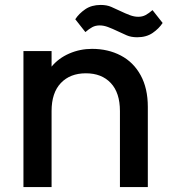

<svg xmlns="http://www.w3.org/2000/svg" viewBox="-20 -758 689 778"><path d="M579 -325V0H466V-308Q466 -382 429 -421.5Q392 -461 328 -461Q264 -461 226.5 -421.5Q189 -382 189 -308V0H75V-551H189V-488Q217 -522 260.5 -541Q304 -560 353 -560Q418 -560 469.5 -533Q521 -506 550 -453Q579 -400 579 -325ZM536 -607Q511 -607 493 -615Q475 -623 458 -631Q435 -642 417.5 -648.5Q400 -655 384 -655Q367 -655 354 -648Q341 -641 326 -628L285 -680Q300 -703 325.5 -720.5Q351 -738 388 -738Q413 -738 431 -730Q449 -722 466 -714Q489 -703 506.5 -696.5Q524 -690 540 -690Q557 -690 570 -697Q583 -704 598 -717L639 -665Q624 -642 598.5 -624.5Q573 -607 536 -607Z"/></svg>

Font: IBM-Poppins
Style: Poppins-Medium
Weight: 500
Designer: Mike Abbink, Paul van der Laan, Pieter van Rosmalen, Ben Mitchell, Mark Frömberg
Foundry: Bold Monday
Version: Version 1.1